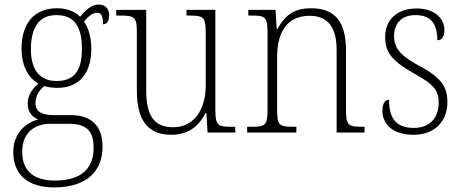

<svg xmlns="http://www.w3.org/2000/svg" viewBox="-20 -579 2021 839"><path d="M217 240C357 240 428 170 428 63C428 -23 385 -76 289 -76H216C168 -76 135 -88 135 -128C135 -163 153 -186 174 -203C185 -198 215 -195 230 -195C329 -195 379 -262 379 -364C379 -421 365 -459 347 -485C368 -509 383 -523 405 -523C424 -523 430 -507 430 -473C449 -473 457 -489 457 -513C457 -538 443 -559 411 -559C375 -559 348 -527 330 -506C310 -527 274 -543 230 -543C129 -543 74 -477 74 -365C74 -301 98 -241 148 -214C127 -197 101 -166 101 -128C101 -88 122 -67 147 -57C95 -44 38 2 38 85C38 181 98 240 217 240ZM227 -225C157 -225 115 -270 115 -364C115 -468 158 -513 226 -513C299 -513 338 -471 338 -365C338 -265 300 -225 227 -225ZM220 210C111 210 77 153 77 84C77 1 131 -38 199 -38H281C355 -38 389 -10 389 67C389 154 339 210 220 210Z M729 10C804 10 850 -29 878 -85H882L887 0H1008V-25H991C933 -25 921 -30 921 -99V-536H795V-511H805C870 -511 879 -506 879 -433V-205C879 -107 833 -23 736 -23C646 -23 619 -85 619 -183V-536H488V-511H503C567 -511 578 -506 578 -439V-184C578 -49 629 10 729 10Z M1060 0H1275V-25H1264C1201 -25 1191 -30 1191 -98V-331C1191 -432 1230 -510 1333 -510C1420 -510 1451 -450 1451 -361V0H1573V-25H1564C1502 -25 1492 -30 1492 -99V-357C1492 -484 1444 -543 1340 -543C1272 -543 1228 -518 1193 -453H1189L1184 -536H1065V-511H1081C1137 -511 1149 -506 1149 -438V-99C1149 -30 1139 -25 1076 -25H1060Z M1787 10C1876 10 1935 -45 1935 -133C1935 -197 1910 -239 1816 -289C1740 -330 1702 -362 1702 -421C1702 -473 1731 -513 1796 -513C1858 -513 1891 -481 1891 -403C1911 -403 1922 -419 1922 -448C1922 -496 1882 -542 1800 -542C1716 -542 1663 -493 1663 -418C1663 -344 1699 -309 1801 -251C1880 -208 1897 -178 1897 -130C1897 -65 1859 -20 1788 -20C1707 -20 1680 -67 1680 -143C1664 -143 1651 -129 1651 -94C1651 -45 1687 10 1787 10Z"/></svg>

Font: Noto Serif Hebrew SemiCondensed ExtraLight
Style: Regular
Weight: 200
Width: 4
Designer: Monotype Design Team
Foundry: Monotype Imaging Inc.
Version: Version 2.004